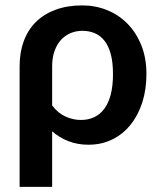

<svg xmlns="http://www.w3.org/2000/svg" viewBox="-20 -542 610 729"><path d="M54.5 -290.5Q54.5 -343 70.2 -385.8Q86 -428.5 116.2 -458.5Q146.5 -488.5 191 -505Q235.5 -521.5 292.5 -521.5Q342 -521.5 386.2 -503.8Q430.5 -486 463.8 -452.2Q497 -418.5 516.5 -370.2Q536 -322 536 -260.5Q536 -203 520.5 -154Q505 -105 476.2 -69Q447.5 -33 406.8 -12.8Q366 7.5 315.5 7.5Q274.5 7.5 239.8 -6Q205 -19.5 178 -43.5V167.5H54.5ZM178 -141.5Q200.5 -112 229.2 -99.2Q258 -86.5 287 -86.5Q315 -86.5 337.5 -97Q360 -107.5 376 -129Q392 -150.5 400.5 -183.2Q409 -216 409 -260.5Q409 -305.5 400.5 -336.8Q392 -368 376.5 -387.5Q361 -407 339.8 -416Q318.5 -425 292.5 -425Q269 -425 248 -416.2Q227 -407.5 211.5 -390.5Q196 -373.5 187 -348.2Q178 -323 178 -290.5Z"/></svg>

Font: Lato
Style: Bold
Weight: 700
Designer: Lukasz Dziedzic
Foundry: tyPoland Lukasz Dziedzic
Version: Version 2.007; 2014-02-27